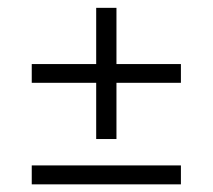

<svg xmlns="http://www.w3.org/2000/svg" viewBox="-20 -564 556 502"><path d="M63 -82V-131.5H453V-82ZM284.5 -200.5H231.5V-543.5H284.5ZM63 -347.5V-396.5H453V-347.5Z"/></svg>

Font: Anek Odia Light
Style: Regular
Weight: 300
Designer: Yesha Goshar & Mahesh Sahu (Odia), Yesha Goshar (Latin)
Foundry: Ek Type
Version: Version 1.003